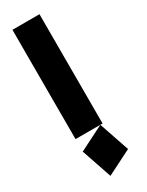

<svg xmlns="http://www.w3.org/2000/svg" viewBox="-184 -956 568 744"><g transform="rotate(-30 100.0 -584.0)"><path d="M24 -924H145V-435H135H24ZM135 -435 181 -300 70 -244 24 -379Z"/></g></svg>

Font: PatchSans
Style: PatchSans
Weight: 400
Version: Version 1.0